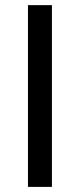

<svg xmlns="http://www.w3.org/2000/svg" viewBox="-20 -731 312 751"><path d="M183.1 -710.9H89.4V0H183.1Z"/></svg>

Font: Roboto
Style: Regular
Weight: 400
Designer: Google
Version: Version 2.137; 2017